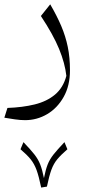

<svg xmlns="http://www.w3.org/2000/svg" viewBox="-20 -285 414 883"><path d="M195.8 573.2 169.4 577.6Q158.7 525.9 148.2 497.1Q137.7 468.3 121.1 447.8Q104.5 427.2 74.2 401.4L87.9 368.7Q121.1 403.3 138.4 425.5Q155.8 447.8 165 471.4Q174.3 495.1 182.1 534.2Q189.9 495.1 199.2 471.4Q208.5 447.8 226.1 425.5Q243.7 403.3 276.4 368.7L290 401.4Q260.3 427.2 243.4 447.5Q226.6 467.8 216.3 495.8Q206.1 523.9 195.8 573.2ZM301.8 38.1Q301.8 109.4 272.7 160.9Q243.7 212.4 196.8 240Q149.9 267.6 95.2 267.6Q73.7 267.6 48.3 263.9Q22.9 260.3 0 256.3L14.2 211.4Q83.5 209 139.4 195.3Q195.3 181.6 232.9 150.1Q270.5 118.7 285.2 64Q278.8 5.9 251.7 -60.1Q224.6 -126 168 -211.4L210.9 -265.1Q241.7 -212.4 261.7 -165.3Q281.7 -118.2 291.7 -69.3Q301.8 -20.5 301.8 38.1Z"/></svg>

Font: Pinar-DS2-FD Light
Style: Regular
Weight: 300
Designer: Amin Abedi
Version: Version 2.000